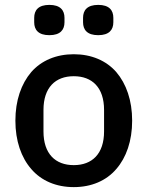

<svg xmlns="http://www.w3.org/2000/svg" viewBox="-20 -754 604 786"><path d="M282 12C210 12 149 -14 108 -62C67 -109 43 -177 43 -260C43 -343 67 -411 108 -459C149 -506 210 -532 282 -532C354 -532 415 -506 456 -459C497 -411 521 -343 521 -260C521 -177 497 -109 456 -62C415 -14 354 12 282 12ZM282 -78C357 -78 406 -124 406 -216V-304C406 -396 357 -442 282 -442C207 -442 158 -396 158 -304V-216C158 -124 207 -78 282 -78ZM182 -610C137 -610 120 -632 120 -663V-681C120 -712 137 -734 182 -734C227 -734 244 -712 244 -681V-663C244 -632 227 -610 182 -610ZM382 -610C337 -610 320 -632 320 -663V-681C320 -712 337 -734 382 -734C427 -734 444 -712 444 -681V-663C444 -632 427 -610 382 -610Z"/></svg>

Font: Plexus Sans Medium
Style: Regular
Weight: 500
Version: Version 2.001;PS 002.001;hotconv 1.0.70;makeotf.lib2.5.58329